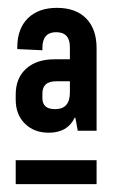

<svg xmlns="http://www.w3.org/2000/svg" viewBox="-20 -730 304 489"><path d="M125 -710Q173 -710 199.5 -683Q226 -656 226 -607V-397H178L172 -430H170Q152 -392 104 -392Q67 -392 43.5 -415Q20 -438 20 -476V-489Q20 -531 46.5 -555Q73 -579 119 -579H158V-610Q158 -648 123 -648Q88 -648 88 -608V-602L24 -605V-609Q24 -657 51 -683.5Q78 -710 125 -710ZM158 -523H123Q88 -523 88 -492V-480Q88 -452 120 -452Q158 -452 158 -494ZM226 -261H20V-322H226Z"/></svg>

Font: Bebas Kai
Style: Regular
Weight: 400
Designer: Ryoichi Tsunekawa
Foundry: Dharma Type
Version: Version 1.001;PS 001.001;hotconv 1.0.70;makeotf.lib2.5.58329